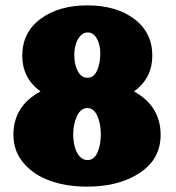

<svg xmlns="http://www.w3.org/2000/svg" viewBox="-20 -690 655 716"><path d="M305 6Q228 6 166.5 -16Q105 -38 67.5 -82.5Q30 -127 30 -187Q30 -295 131 -349Q63 -399 63 -482Q63 -569 131 -619.5Q199 -670 306 -670Q413 -670 480.5 -619.5Q548 -569 548 -482Q548 -399 480 -349Q579 -294 579 -187Q579 -97 501.5 -45.5Q424 6 305 6ZM356 -189Q356 -228 343 -257.5Q330 -287 306 -287Q281 -287 267 -257Q253 -227 253 -189Q253 -165 258.5 -143.5Q264 -122 276.5 -107.5Q289 -93 306 -93Q331 -93 343.5 -121.5Q356 -150 356 -189ZM354 -491Q354 -522 341.5 -545.5Q329 -569 307 -569Q291 -569 279.5 -556Q268 -543 262.5 -524Q257 -505 257 -484Q257 -450 270 -425Q283 -400 306.5 -400Q330 -400 342 -427Q354 -454 354 -491Z"/></svg>

Font: Coiny
Style: Regular
Weight: 400
Version: Version 001.001